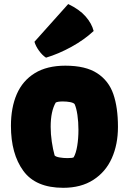

<svg xmlns="http://www.w3.org/2000/svg" viewBox="-20 -895 621 925"><path d="M294.9 -578.6Q392.6 -578.6 448.2 -542.2Q503.9 -505.9 526.1 -441.4Q548.3 -377 548.3 -283.7Q548.3 -199.2 518.8 -133.1Q489.3 -66.9 429.9 -28.6Q370.6 9.8 284.7 9.8Q151.9 9.8 92.3 -72Q32.7 -153.8 32.7 -288.6Q32.7 -377 61 -441.9Q89.4 -506.8 147.9 -542.7Q206.5 -578.6 294.9 -578.6ZM335 -137.2Q346.2 -156.7 352.1 -192.4Q357.9 -228 357.9 -269.5Q357.9 -307.6 353 -341.1Q348.1 -374.5 339.4 -393.6Q334 -399.9 317.9 -403.1Q301.8 -406.2 282.7 -406.2Q257.8 -406.2 248.5 -400.9Q224.1 -358.9 224.1 -284.2Q224.1 -249 229.5 -212.4Q234.9 -175.8 243.2 -146Q249 -139.6 267.1 -136.5Q285.2 -133.3 304.7 -133.3Q329.6 -133.3 335 -137.2ZM308.6 -875.5Q362.8 -849.6 392.3 -815.9Q421.9 -782.2 431.2 -745.6Q386.2 -703.6 324.2 -669.4Q262.2 -635.3 201.7 -617.2Q184.1 -628.4 168 -650.6Q151.9 -672.9 146 -693.8Z"/></svg>

Font: Kavoon
Style: Regular
Weight: 400
Designer: Viktoriya Grabowska
Foundry: Viktoriya Grabowska
Version: Version 1.004; ttfautohint (v1.4.1)